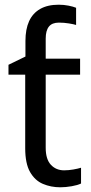

<svg xmlns="http://www.w3.org/2000/svg" viewBox="-20 -785 385 815"><path d="M229 -765Q251 -765 271 -761Q291 -757 303 -752V-679Q294 -682 273 -685.5Q252 -689 230 -689Q201 -689 187.5 -672Q174 -655 174 -621V-536H320V-468H174V-158Q174 -109 196 -85.5Q218 -62 252 -62Q271 -62 291 -65.5Q311 -69 324 -73V-6Q310 1 284.5 5.5Q259 10 236 10Q196 10 162 -4.5Q128 -19 107.5 -55Q87 -91 87 -156V-468H16V-510L88 -545V-611Q88 -661 103.5 -695Q119 -729 150.5 -747Q182 -765 229 -765Z"/></svg>

Font: Noto Sans Display
Style: Regular
Weight: 400
Designer: Monotype Design Team
Foundry: Monotype Imaging Inc.
Version: Version 2.003